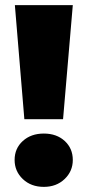

<svg xmlns="http://www.w3.org/2000/svg" viewBox="-20 -720 341 749"><path d="M38 -700H264L226 -255H75ZM37 -96Q37 -141 69 -170Q101 -199 151 -199Q201 -199 232.5 -170Q264 -141 264 -96Q264 -52 232 -21.5Q200 9 151 9Q101 9 69 -21.5Q37 -52 37 -96Z"/></svg>

Font: CMG Sans ExtraBold
Style: Regular
Weight: 800
Designer: Julieta Ulanovsky
Foundry: Julieta Ulanovsky
Version: Version 7.200